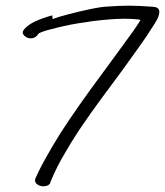

<svg xmlns="http://www.w3.org/2000/svg" viewBox="-20 -613 581 676"><path d="M133 43Q121 43 111 36Q101 29 104 17Q115 -9 130.5 -37.5Q146 -66 163 -95Q191 -143 225 -193Q259 -243 298 -297Q339 -353 379.5 -408Q420 -463 448 -502Q457 -515 464 -525.5Q471 -536 475 -543Q465 -545 450 -546Q435 -547 418 -547Q389 -547 357 -544Q309 -540 255.5 -531Q202 -522 164 -511H163Q142 -506 127.5 -500.5Q113 -495 112 -489Q102 -478 88 -478Q78 -478 69 -484.5Q60 -491 60 -499Q60 -503 65 -510Q79 -526 103.5 -537.5Q128 -549 164 -559L165 -546Q187 -554 223.5 -563.5Q260 -573 298 -581Q336 -589 360 -590Q404 -593 432 -593Q453 -593 473.5 -592Q494 -591 519 -589Q541 -588 541 -571Q541 -555 525 -530.5Q509 -506 493 -481Q482 -465 463 -438.5Q444 -412 422.5 -382Q401 -352 381.5 -326Q362 -300 349.5 -283Q337 -266 337 -266Q303 -220 270.5 -172.5Q238 -125 211 -78Q179 -25 158 27Q157 35 149.5 39Q142 43 133 43Z"/></svg>

Font: Grape Nuts
Style: Regular
Weight: 400
Designer: Robert E. Leuschke
Foundry: Robert E. Leuschke
Version: Version 1.010; ttfautohint (v1.8.3)